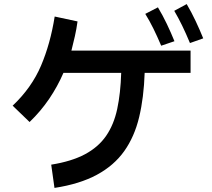

<svg xmlns="http://www.w3.org/2000/svg" viewBox="-20 -872 1040 941"><path d="M911 -661Q891 -709 872.5 -747Q854 -785 834 -819L895 -852Q919 -811 939 -768.5Q959 -726 976 -684ZM770 -648Q750 -695 731.5 -732.5Q713 -770 692 -804L754 -836Q778 -796 798 -754Q818 -712 835 -670ZM247 49 231 -65Q331 -81 396.5 -116Q462 -151 500 -206Q538 -261 554.5 -338Q571 -415 574 -515H291Q262 -448 221 -387.5Q180 -327 125 -274L42 -354Q135 -442 181 -550Q227 -658 248 -791L360 -767Q355 -730 347 -694.5Q339 -659 330 -624H914V-515H689Q685 -394 662 -298Q639 -202 589 -131.5Q539 -61 455 -15.5Q371 30 247 49Z"/></svg>

Font: Murecho Medium
Style: Regular
Weight: 500
Designer: Neil Summerour
Foundry: Positype
Version: Version 1.010; ttfautohint (v1.8.3)